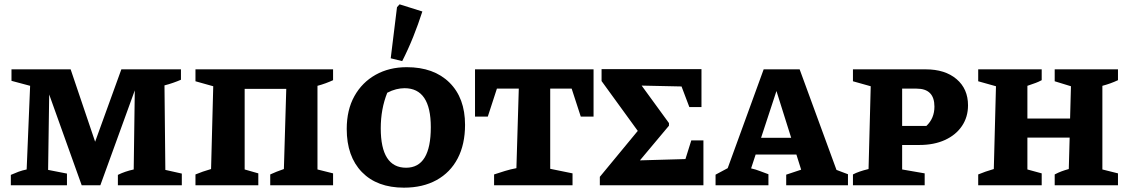

<svg xmlns="http://www.w3.org/2000/svg" viewBox="-20 -855 5214 886"><path d="M743 -71 819 -54V0H524V-48Q556 -64 597 -73L602 -438L443 0H357L207 -419L202 -71L289 -54V0H30V-48Q48 -56 65.5 -62.5Q83 -69 103 -73L119 -459L33 -482V-535H306L419 -201L540 -535H815V-487Q799 -480 779 -473Q759 -466 739 -461Z M1109 -445V-73L1172 -55V0H882V-50Q899 -57 916 -63Q933 -69 954 -75L964 -457L882 -480V-535H1517V-485Q1502 -478 1483 -471Q1464 -464 1445 -459V-73L1517 -55V0H1227V-50Q1242 -57 1256 -62.5Q1270 -68 1290 -75L1301 -445Z M1844 11Q1720 11 1650 -61Q1580 -133 1580 -260Q1580 -348 1615.5 -411.5Q1651 -475 1713.5 -510Q1776 -545 1857 -545Q1982 -545 2054 -474Q2126 -403 2126 -279Q2126 -189 2092 -124Q2058 -59 1994.5 -24Q1931 11 1844 11ZM1854 -81Q1968 -81 1968 -268Q1968 -448 1847 -448Q1828 -448 1808 -443Q1788 -438 1767 -427Q1737 -352 1737 -263Q1737 -81 1854 -81ZM1836 -573 1783 -586 1812 -822 1824 -835 1929 -802Q1910 -743 1887 -685.5Q1864 -628 1836 -573Z M2719 -535V-317H2660L2618 -446H2519V-76L2622 -55V0H2260V-50Q2284 -58 2310 -66Q2336 -74 2363 -79L2374 -446H2273L2231 -317H2172V-535Z M3170 -207H3226V0H2748V-39L2923 -251L2756 -481V-536H3217V-361H3161L3125 -456L2941 -460L3067 -287V-275L2933 -115L3143 -121Z M3840 -71Q3854 -66 3865 -61.5Q3876 -57 3893 -51V0H3608V-49L3677 -72L3655 -142H3467L3446 -78Q3468 -73 3487 -65.5Q3506 -58 3526 -51V0H3282V-49L3338 -79L3504 -535H3670ZM3492 -219H3631L3563 -435Z M4252 -535Q4341 -535 4394 -490Q4447 -445 4447 -369Q4447 -315 4419 -273.5Q4391 -232 4340.5 -209Q4290 -186 4223 -186H4143V-73L4247 -55V0H3916V-50Q3942 -64 3988 -75L3998 -457L3916 -480V-535ZM4210 -446H4143V-274H4255Q4292 -309 4292 -363Q4292 -446 4210 -446Z M4494 0V-50Q4511 -57 4528 -63Q4545 -69 4566 -75L4576 -457L4494 -480V-535H4787V-485Q4772 -477 4759.5 -472.5Q4747 -468 4721 -459V-308H4918L4922 -457L4847 -480V-535H5139V-485Q5105 -469 5067 -459V-73L5139 -55V0H4847V-50Q4864 -59 4879 -64.5Q4894 -70 4912 -75L4916 -220H4721V-73L4787 -55V0Z"/></svg>

Font: Piazzolla SC
Style: Bold
Weight: 700
Designer: Juan Pablo del Peral
Foundry: Huerta Tipografica
Version: Version 1.330